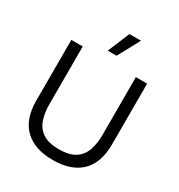

<svg xmlns="http://www.w3.org/2000/svg" viewBox="-213 -1060 1128 1211"><g transform="rotate(30 351.0 -454.0)"><path d="M374 -919H458L372 -760H308ZM627 -704V-262Q627 -127 556 -58Q485 11 351 11Q219 11 147 -58Q75 -127 75 -262V-704H158V-281Q158 -223 174 -174Q190 -125 232 -96Q274 -67 351 -67Q429 -67 471 -96Q513 -125 529 -174Q545 -223 545 -281V-704Z"/></g></svg>

Font: Prodigy Sans
Style: Regular
Weight: 400
Designer: Wei Huang
Foundry: Wei Huang
Version: Version 1.003; ttfautohint (v1.8.3)